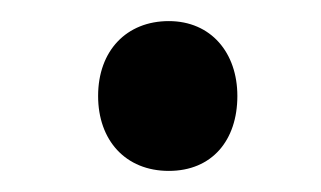

<svg xmlns="http://www.w3.org/2000/svg" viewBox="-20 -664 304 182"><path d="M73 -573C73 -531 99 -502 140 -502C181 -502 205 -531 205 -573C205 -614 180 -644 140 -644C100 -644 73 -616 73 -573Z"/></svg>

Font: Noto Sans ExtraCondensed
Style: Bold Italic
Weight: 700
Width: 2
Italic angle: -12°
Designer: Monotype Design Team
Foundry: Monotype Imaging Inc.
Version: Version 2.013